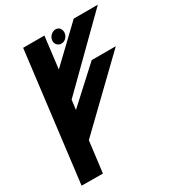

<svg xmlns="http://www.w3.org/2000/svg" viewBox="-201 -986 1024 1111"><g transform="rotate(-30 311.0 -430.5)"><path d="M159 0 185 -208 592 -601H431L208 -397L216 -461L622 -861H461L239 -649L265 -861H123L17 -1ZM328 -771C352 -771 371 -792 374 -815C377 -838 363 -860 339 -860C315 -860 293 -839 290 -815C287 -791 304 -771 328 -771Z"/></g></svg>

Font: Ny Stormning
Style: HfKr
Weight: 700
Designer: Robert Jablonski, Mew Too
Foundry: Cannot Into Space Fonts
Version: Version 0.90